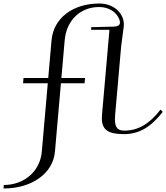

<svg xmlns="http://www.w3.org/2000/svg" viewBox="-168 -755 948 1095"><path d="M179.5 -280H314.5L317.1 -310H182.1L200.9 -525C210.9 -639 289.6 -715 397.6 -715C450.5 -715 493.7 -687.9 510.6 -649.1C514.3 -640.6 516.2 -633.2 516.2 -627C516.2 -611.7 504.6 -603.8 480.6 -603.2L352.5 -600L351.2 -585H456.2L413.7 -100C413.2 -93.3 412.9 -86.9 412.9 -80.8C412.9 -14.9 448.8 10 539.1 10C625.6 10 693.7 -31 760.2 -117L747.4 -130C685.3 -49 619.6 -10 540.9 -10C503.2 -10 487.5 -28 487.5 -74.8C487.5 -82.4 487.9 -90.8 488.7 -100L522.9 -490L537.9 -605C538.2 -608.3 538.4 -611.7 538.4 -615C538.4 -682.1 478.2 -735 399.3 -735C246.3 -735 137 -651 125.9 -525L107.1 -310H-33.9L-36.5 -280H104.5L70.4 110C60.4 224 -32.2 300 -146.2 300L-148 320C11 320 134.4 236 145.4 110Z"/></svg>

Font: Galberik
Style: Regular
Weight: 400
Designer: Gluk
Foundry: Gluk
Version: Version 0.50